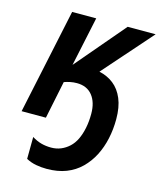

<svg xmlns="http://www.w3.org/2000/svg" viewBox="-117 -626 798 955"><g transform="rotate(15 282.5 -148.5)"><path d="M214 245Q186 245 159 240Q132 235 108 222L109 109Q133 124 157 130.5Q181 137 208 137Q235 137 258 127.5Q281 118 300 100.5Q319 83 331.5 57Q344 31 351 -3Q358 -37 358 -77Q358 -136 330 -171Q302 -206 250 -206Q232 -206 215.5 -202.5Q199 -199 185 -194L145 0H20L135 -542H259L205 -288L421 -542H565L343 -290Q385 -281 417 -256Q449 -231 467 -188Q485 -145 485 -83Q485 -31 474.5 17.5Q464 66 443 107Q422 148 390 179.5Q358 211 314.5 228Q271 245 214 245Z"/></g></svg>

Font: Noto Sans Display SemiBold
Style: Italic
Weight: 600
Italic angle: -12°
Designer: Monotype Design Team
Foundry: Monotype Imaging Inc.
Version: Version 2.003